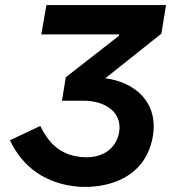

<svg xmlns="http://www.w3.org/2000/svg" viewBox="-20 -720 673 753"><path d="M285 12C385 20 548 -11 579 -183C603 -318 510 -398 393 -413L613 -588L631 -700H162L142 -585H447V-580L238 -417L223 -325H307C393 -325 461 -280 447 -200C435 -135 379 -97 301 -104C225 -111 176 -148 138 -226L19 -170C69 -63 161 1 285 12Z"/></svg>

Font: Fixel Display 20240404 SemiBold
Style: Italic
Weight: 600
Italic angle: -10°
Designer: AlfaBravo + MacPaw
Foundry: Kyrylo Tkachov, Marchela Mozhyna, Serhii Makarenko, Maria Weinstein, Zakhar Kryvoshyya
Version: Version 1.211;Glyphs 3.2 (3225)